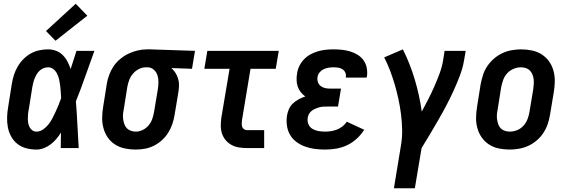

<svg xmlns="http://www.w3.org/2000/svg" viewBox="-20 -792 3040 1027"><path d="M175 8Q147 8 120.5 1Q94 -6 73.5 -22Q53 -38 40 -61.5Q27 -85 22 -111.5Q17 -138 18 -166Q19 -194 24 -222L43 -342Q47 -366 54 -389Q61 -412 73.5 -434Q86 -456 104 -474.5Q122 -493 144 -505.5Q166 -518 190 -523Q214 -528 237 -528Q260 -528 280.5 -520Q301 -512 316 -497Q331 -482 341 -462.5Q351 -443 358 -423Q366 -447 373.5 -471.5Q381 -496 389 -520H485Q460 -452 436.5 -384.5Q413 -317 386 -250Q391 -188 394 -125Q397 -62 401 0H305Q305 -21 305.5 -41.5Q306 -62 306 -83Q295 -65 281.5 -49Q268 -33 251 -20Q234 -7 214.5 0.5Q195 8 175 8ZM175 -88Q194 -88 211 -100Q228 -112 240 -127.5Q252 -143 261 -160.5Q270 -178 278 -195.5Q286 -213 293.5 -231Q301 -249 307 -267Q306 -284 305 -300.5Q304 -317 302 -333.5Q300 -350 296.5 -366Q293 -382 286 -396.5Q279 -411 266.5 -421.5Q254 -432 237 -432Q225 -432 213.5 -427.5Q202 -423 192.5 -414.5Q183 -406 176.5 -395Q170 -384 165.5 -373Q161 -362 158 -350Q155 -338 153 -327L134 -207Q131 -194 130 -182Q129 -170 129 -157.5Q129 -145 131 -133.5Q133 -122 138.5 -111.5Q144 -101 153.5 -94.5Q163 -88 175 -88ZM277 -574 226 -626 385 -772 447 -708Z M705 8Q676 8 647.5 2Q619 -4 595.5 -19Q572 -34 556.5 -56.5Q541 -79 533.5 -106.5Q526 -134 526.5 -163.5Q527 -193 532 -222L551 -342Q555 -367 564 -391.5Q573 -416 587.5 -437.5Q602 -459 623 -476.5Q644 -494 667.5 -505Q691 -516 716 -522Q741 -528 766 -528Q770 -528 773.5 -528Q777 -528 781 -528L1023 -520L1007 -424L897 -428Q910 -416 919 -401.5Q928 -387 933 -370Q938 -353 937.5 -334.5Q937 -316 934 -298L914 -178Q910 -153 902 -129Q894 -105 880 -82.5Q866 -60 846 -42Q826 -24 803 -12.5Q780 -1 755 3.5Q730 8 705 8ZM706 -88Q725 -88 743.5 -97Q762 -106 775 -121.5Q788 -137 794.5 -156Q801 -175 804 -193L824 -313Q827 -333 827.5 -352Q828 -371 822.5 -388.5Q817 -406 803.5 -418.5Q790 -431 771 -432H765Q764 -432 762.5 -432Q761 -432 759 -432Q741 -432 722.5 -422.5Q704 -413 691 -397.5Q678 -382 671 -363.5Q664 -345 661 -327L642 -207Q639 -193 638 -179.5Q637 -166 639 -152.5Q641 -139 645.5 -127Q650 -115 658.5 -106Q667 -97 680 -92.5Q693 -88 706 -88Z M1300 0Q1278 0 1257 -3.5Q1236 -7 1218 -17Q1200 -27 1187 -42.5Q1174 -58 1167.5 -77.5Q1161 -97 1161 -119Q1161 -141 1164 -163L1208 -424H1073L1089 -520H1471L1455 -424H1320L1274 -147Q1273 -138 1273 -129.5Q1273 -121 1275.5 -113.5Q1278 -106 1285 -101Q1292 -96 1300 -96H1393V0Z M1719 8Q1691 8 1664 4.5Q1637 1 1612 -8Q1587 -17 1566 -32.5Q1545 -48 1532 -70Q1519 -92 1515 -119Q1511 -146 1515 -173Q1518 -191 1525.5 -208.5Q1533 -226 1547 -239Q1561 -252 1578 -261Q1595 -270 1613 -276Q1599 -286 1588.5 -299.5Q1578 -313 1572.5 -329Q1567 -345 1566.5 -363Q1566 -381 1569 -399Q1572 -420 1581.5 -439.5Q1591 -459 1606.5 -475Q1622 -491 1641.5 -501.5Q1661 -512 1682 -518Q1703 -524 1723.5 -526Q1744 -528 1764 -528Q1788 -528 1810.5 -525.5Q1833 -523 1854 -516.5Q1875 -510 1893.5 -498.5Q1912 -487 1924.5 -469.5Q1937 -452 1941.5 -430Q1946 -408 1943 -385Q1942 -383 1942 -381Q1942 -379 1941 -377H1830Q1830 -378 1830 -378.5Q1830 -379 1830 -380Q1832 -393 1827 -404Q1822 -415 1812 -421.5Q1802 -428 1789.5 -430Q1777 -432 1764 -432Q1751 -432 1738 -430Q1725 -428 1712.5 -422.5Q1700 -417 1690.5 -406Q1681 -395 1679 -382Q1676 -368 1680 -354.5Q1684 -341 1694.5 -332.5Q1705 -324 1718.5 -321Q1732 -318 1746 -318H1804L1788 -222H1731Q1720 -222 1709 -221.5Q1698 -221 1687.5 -218Q1677 -215 1666.5 -210.5Q1656 -206 1647 -199Q1638 -192 1632.5 -181.5Q1627 -171 1626 -161Q1623 -143 1630 -127Q1637 -111 1651.5 -102.5Q1666 -94 1683.5 -91Q1701 -88 1719 -88Q1735 -88 1751 -90.5Q1767 -93 1782.5 -99Q1798 -105 1812 -116Q1826 -127 1835 -141L1928 -98Q1912 -72 1888 -50Q1864 -28 1836 -15Q1808 -2 1778 3Q1748 8 1719 8Z M2087 215 2125 -16Q2132 -58 2131 -99.5Q2130 -141 2125 -181Q2120 -221 2111.5 -260.5Q2103 -300 2092 -338Q2081 -376 2067 -413Q2053 -450 2035 -485L2135 -528Q2154 -490 2170 -449.5Q2186 -409 2198.5 -367Q2211 -325 2220.5 -282Q2230 -239 2236 -195Q2254 -228 2271 -261.5Q2288 -295 2303 -329Q2318 -363 2331 -398Q2344 -433 2350 -468L2358 -520H2471L2462 -468Q2455 -427 2439.5 -386.5Q2424 -346 2406 -306.5Q2388 -267 2367.5 -228Q2347 -189 2325 -151Q2303 -113 2280.5 -75Q2258 -37 2235 0L2199 215Z M2706 8Q2676 8 2647.5 2Q2619 -4 2596 -19Q2573 -34 2557 -56.5Q2541 -79 2533.5 -106.5Q2526 -134 2526.5 -163.5Q2527 -193 2532 -222L2551 -342Q2556 -367 2564 -392Q2572 -417 2587 -439Q2602 -461 2623 -479Q2644 -497 2668 -508Q2692 -519 2717.5 -523.5Q2743 -528 2767 -528Q2797 -528 2825.5 -522Q2854 -516 2877.5 -501Q2901 -486 2917 -463.5Q2933 -441 2940.5 -413.5Q2948 -386 2947.5 -356.5Q2947 -327 2942 -298L2922 -178Q2918 -153 2909.5 -128Q2901 -103 2886.5 -81Q2872 -59 2851 -41Q2830 -23 2806 -12Q2782 -1 2756.5 3.5Q2731 8 2706 8ZM2707 -88Q2727 -88 2746.5 -96Q2766 -104 2780 -119.5Q2794 -135 2801.5 -154.5Q2809 -174 2812 -193L2832 -313Q2834 -327 2835 -341Q2836 -355 2834.5 -368Q2833 -381 2828 -393.5Q2823 -406 2814 -415Q2805 -424 2792.5 -428Q2780 -432 2766 -432Q2747 -432 2727.5 -424Q2708 -416 2693.5 -400.5Q2679 -385 2672 -365.5Q2665 -346 2661 -327L2642 -207Q2639 -193 2638 -179Q2637 -165 2639 -152Q2641 -139 2645.5 -126.5Q2650 -114 2659 -105Q2668 -96 2681 -92Q2694 -88 2707 -88Z"/></svg>

Font: Iosevka SS04
Style: Bold Italic
Weight: 700
Italic angle: -9°
Monospace: yes
Designer: Belleve Invis
Foundry: Belleve Invis
Version: Version 19.0.0; ttfautohint (v1.8.4)